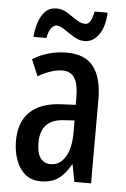

<svg xmlns="http://www.w3.org/2000/svg" viewBox="-53 -775 539 824"><g transform="rotate(5 216.0 -363.0)"><path d="M218 -550Q297 -550 333.5 -502Q370 -454 370 -362V0H298L284 -74H282Q259 -32 229 -11Q199 10 155 10Q112 10 85.5 -13Q59 -36 46 -73.5Q33 -111 33 -154Q33 -236 79 -279.5Q125 -323 211 -327L275 -330V-363Q275 -418 258.5 -445Q242 -472 206 -472Q161 -472 101 -438L71 -509Q138 -550 218 -550ZM231 -260Q130 -255 130 -155Q130 -109 146 -88Q162 -67 190 -67Q229 -67 252.5 -105Q276 -143 276 -210V-263ZM69 -605Q71 -636 80.5 -666Q90 -696 108.5 -715.5Q127 -735 158 -735Q183 -735 204.5 -721Q226 -707 246 -693.5Q266 -680 285 -680Q300 -680 308 -695.5Q316 -711 321 -736H377Q374 -673 349 -639.5Q324 -606 289 -606Q265 -606 242 -620Q219 -634 199 -648Q179 -662 163 -662Q151 -662 140 -646.5Q129 -631 125 -605Z"/></g></svg>

Font: Noto Sans Gurmukhi ExtraCondensed Medium
Style: Regular
Weight: 500
Width: 2
Designer: Jelle Bosma - Monotype Design Team
Foundry: Monotype Imaging Inc.
Version: Version 2.004; ttfautohint (v1.8.4.7-5d5b)